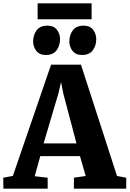

<svg xmlns="http://www.w3.org/2000/svg" viewBox="-36 -1136 780 1156"><path d="M41.5 -77 271.5 -746.5H451.5L668.5 -76.5L724 -66V0H409V-66L480 -76.5L445.5 -196H206.5L173 -75L251 -66V0H-15.5L-16.5 -66ZM424.5 -272.5 345.5 -571.5 331.5 -642 315 -571 226.5 -272.5ZM239.5 -805Q201.5 -805 182.5 -830Q163.5 -855 163.5 -886Q163.5 -925.5 184.5 -953.5Q205.5 -981.5 248.5 -981.5H249.5Q288 -981.5 306.8 -956.5Q325.5 -931.5 325.5 -900.5Q325.5 -861 304.5 -833Q283.5 -805 240.5 -805ZM457.5 -805Q419.5 -805 400.5 -830Q381.5 -855 381.5 -886Q381.5 -925.5 402.5 -953.5Q423.5 -981.5 466.5 -981.5H467.5Q506 -981.5 524.8 -956.5Q543.5 -931.5 543.5 -900.5Q543.5 -861 522.5 -833Q501.5 -805 458.5 -805ZM515.5 -1116V-1020H190.5V-1116Z"/></svg>

Font: Merriweather Light 18pt Black
Style: Regular
Weight: 900
Version: Version 2.100